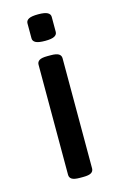

<svg xmlns="http://www.w3.org/2000/svg" viewBox="-111 -752 500 803"><g transform="rotate(-15 139.0 -351.0)"><path d="M132 2Q107 2 97 -4.5Q87 -11 87 -23V-500Q87 -512 97 -518.5Q107 -525 132 -525H146Q171 -525 181 -518.5Q191 -512 191 -500V-23Q191 -11 181 -4.5Q171 2 146 2ZM140 -589Q111 -589 99 -595.5Q87 -602 87 -614V-679Q87 -691 99 -697.5Q111 -704 140 -704Q168 -704 180 -697.5Q192 -691 192 -679V-614Q192 -602 180 -595.5Q168 -589 140 -589Z"/></g></svg>

Font: Asap Semi Expanded Medium
Style: Regular
Weight: 500
Width: 6
Designer: Pablo Cosgaya
Foundry: Omnibus-Type
Version: Version 3.001; ttfautohint (v1.8.4.7-5d5b)